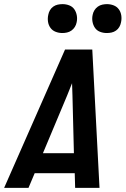

<svg xmlns="http://www.w3.org/2000/svg" viewBox="-39 -910 609 930"><path d="M-19 0 276 -670H408L443 0H325L323 -71H129L99 0ZM169 -168H319L312 -447Q312 -462 311 -477Q310 -492 310 -507Q304 -492 298 -477Q292 -462 286 -447ZM478 -750Q461 -750 445.5 -756Q430 -762 421 -775Q412 -788 409 -805Q406 -822 410 -839Q412 -850 418.5 -860.5Q425 -871 435 -878Q445 -885 456.5 -887.5Q468 -890 479 -890Q496 -890 511.5 -884Q527 -878 536.5 -865Q546 -852 548.5 -835Q551 -818 547 -801Q545 -790 539 -779.5Q533 -769 523 -762Q513 -755 501.5 -752.5Q490 -750 478 -750ZM263 -750Q246 -750 230.5 -756Q215 -762 205.5 -775Q196 -788 193.5 -805Q191 -822 195 -839Q197 -850 203 -860.5Q209 -871 219 -878Q229 -885 240.5 -887.5Q252 -890 264 -890Q281 -890 296.5 -884Q312 -878 321 -865Q330 -852 333 -835Q336 -818 332 -801Q330 -790 323.5 -779.5Q317 -769 307 -762Q297 -755 285.5 -752.5Q274 -750 263 -750Z"/></svg>

Font: Lode
Style: Bold Italic
Weight: 700
Italic angle: -11°
Monospace: yes
Designer: Belleve Invis
Foundry: Belleve Invis
Version: Version 29.2.0; ttfautohint (v1.8.3)